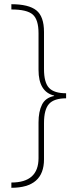

<svg xmlns="http://www.w3.org/2000/svg" viewBox="-20 -734 359 912"><path d="M294 -267V-291Q237 -291 213 -316.5Q189 -342 189 -406V-582Q189 -656 152.5 -685Q116 -714 34 -714V-689Q108 -689 135.5 -665Q163 -641 163 -576V-402Q163 -298 237 -280V-278Q196 -270 179.5 -237Q163 -204 163 -153V17Q163 133 34 133V158Q189 158 189 23V-149Q189 -214 213 -240.5Q237 -267 294 -267Z"/></svg>

Font: Noto Sans Display Thin
Style: Regular
Weight: 250
Designer: Monotype Design Team
Foundry: Monotype Imaging Inc.
Version: Version 1.900